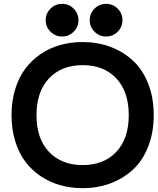

<svg xmlns="http://www.w3.org/2000/svg" viewBox="-20 -959 822 999"><path d="M410.2 -740.2Q487.3 -740.2 553.7 -715.6Q620.1 -690.9 670.9 -644.3Q721.7 -597.7 750.7 -524.4Q779.8 -451.2 779.8 -359.9Q779.8 -268.6 750.7 -195.3Q721.7 -122.1 670.9 -75.7Q620.1 -29.3 553.7 -4.6Q487.3 20 410.2 20Q348.6 20 293.7 4.6Q238.8 -10.7 192.1 -42Q145.5 -73.2 111.8 -117.9Q78.1 -162.6 59.1 -224.6Q40 -286.6 40 -359.9Q40 -433.1 59.1 -495.1Q78.1 -557.1 111.8 -601.8Q145.5 -646.5 191.9 -678Q238.3 -709.5 293.5 -724.9Q348.6 -740.2 410.2 -740.2ZM235.1 -551.3Q169.9 -482.4 169.9 -359.9Q169.9 -237.3 235.1 -168.7Q300.3 -100.1 410.2 -100.1Q520 -100.1 585 -168.7Q649.9 -237.3 649.9 -359.9Q649.9 -482.4 585 -551.3Q520 -620.1 410.2 -620.1Q300.3 -620.1 235.1 -551.3ZM242.9 -793.9Q217.8 -818.8 217.8 -854Q217.8 -889.2 242.9 -914.1Q268.1 -939 303.2 -939Q338.4 -939 363.3 -914.1Q388.2 -889.2 388.2 -854Q388.2 -818.8 363.3 -793.9Q338.4 -769 303.2 -769Q268.1 -769 242.9 -793.9ZM471.9 -793.9Q446.8 -818.8 446.8 -854Q446.8 -889.2 471.9 -914.1Q497.1 -939 532.2 -939Q567.4 -939 592.3 -914.1Q617.2 -889.2 617.2 -854Q617.2 -818.8 592.3 -793.9Q567.4 -769 532.2 -769Q497.1 -769 471.9 -793.9Z"/></svg>

Font: Miedinger*
Style: Bold
Weight: 700
Version: Version 001.000